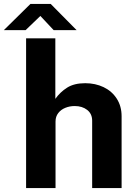

<svg xmlns="http://www.w3.org/2000/svg" viewBox="-70 -955 694 975"><path d="M62.5 -760.5H211V-453Q235.5 -487.5 271 -510Q306.5 -532.5 363 -532.5Q414 -532.5 456 -512.5Q498 -492.5 522.8 -454.2Q547.5 -416 547.5 -364.5V0H398V-342Q398 -377 372.8 -396.8Q347.5 -416.5 309.5 -416.5Q284 -416.5 261.8 -407.5Q239.5 -398.5 225.8 -380.8Q212 -363 212 -338V0H62.5ZM135 -874 60 -802H-50.5L84.5 -935H187.5L319 -802H202.5Z"/></svg>

Font: 1883 Sans
Style: Bold
Weight: 700
Designer: 1883 Sans project is a fork of Public Sans.
Version: Version 1.009